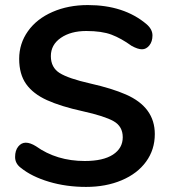

<svg xmlns="http://www.w3.org/2000/svg" viewBox="-20 -734 678 763"><path d="M123 -152.8Q205.1 -94.2 316.9 -94.2Q390.1 -94.2 429 -119.6Q467.8 -145 467.8 -188.5Q467.8 -231.9 431.4 -252.4Q395 -272.9 308.6 -292Q222.2 -311 167 -335.9Q111.8 -360.8 84 -399.9Q56.2 -439 56.2 -500Q56.2 -561 91.1 -610.1Q126 -659.2 188.5 -686.5Q251 -713.9 329.1 -713.9Q472.2 -713.9 562 -638.2Q585.9 -617.7 585.9 -593.3Q585.9 -568.8 573.5 -553.5Q561 -538.1 544.4 -538.1Q527.8 -538.1 502.9 -551.8Q461.9 -581.5 423.3 -596.2Q384.8 -610.8 323 -610.8Q261.2 -610.8 221.7 -583.5Q182.1 -556.2 182.1 -511Q182.1 -465.8 217 -443.8Q252 -421.9 338.4 -402.3Q424.8 -382.8 480.5 -358.4Q595.2 -308.1 595.2 -201.2Q595.2 -139.2 560.5 -91.6Q525.9 -43.9 463.4 -17.6Q400.9 8.8 322 8.8Q243.2 8.8 174.6 -11.7Q106 -32.2 63 -66.9Q40 -84 40 -110.1Q40 -136.2 52.5 -151.6Q64.9 -167 82.5 -167Q100.1 -167 123 -152.8Z"/></svg>

Font: Nunito-Bold
Style: Bold
Weight: 700
Designer: Vernon Adams
Foundry: newtypography
Version: Version 3.000